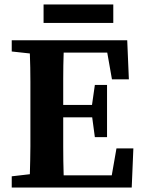

<svg xmlns="http://www.w3.org/2000/svg" viewBox="-20 -834 638 854"><path d="M32.2 0V-49.8L112.8 -59.1Q114.7 -121.1 115.2 -183.6V-470.7Q115.2 -533.2 112.8 -596.2L32.2 -605V-654.8H545.9L553.2 -481H478L457 -600.1H263.2Q261.2 -543 261.2 -484.9V-367.2H389.2L401.9 -456.1H456.1V-224.1H401.9L390.1 -312H261.2V-180.7Q261.2 -117.2 263.2 -54.2H477.1L498 -173.8H573.2L565.9 0ZM173.8 -814H483.9V-731.9H173.8Z"/></svg>

Font: SourceSerifPro-Bold
Style: Bold
Weight: 700
Designer: Frank Grießhammer
Foundry: Adobe Systems Incorporated
Version: Version 1.014;PS Version 1.0;hotconv 1.0.73;makeotf.lib2.5.5